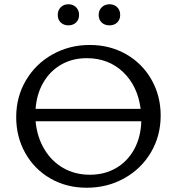

<svg xmlns="http://www.w3.org/2000/svg" viewBox="-20 -875 829 901"><path d="M251 -805Q251 -827 265 -841Q279 -855 301 -855Q323 -855 337 -841Q351 -827 351 -805Q351 -783 337 -769.5Q323 -756 301 -756Q279 -756 265 -769.5Q251 -783 251 -805ZM443 -805Q443 -827 457.5 -841Q472 -855 494 -855Q516 -855 530 -841Q544 -827 544 -805Q544 -783 530 -769.5Q516 -756 494 -756Q471 -756 457 -769.5Q443 -783 443 -805ZM734 -333Q734 -237 688 -159.5Q642 -82 562.5 -38Q483 6 387 6Q292 6 216.5 -37.5Q141 -81 98.5 -157Q56 -233 56 -325Q56 -421 102 -498.5Q148 -576 227 -620Q306 -664 401 -664Q496 -664 572 -620.5Q648 -577 691 -501Q734 -425 734 -333ZM147 -364H640Q626 -472 557.5 -537Q489 -602 387 -602Q320 -602 267.5 -572Q215 -542 183.5 -488Q152 -434 147 -364ZM643 -306H147Q154 -232 188 -175Q222 -118 277 -86.5Q332 -55 402 -55Q471 -55 525 -86.5Q579 -118 610 -175Q641 -232 643 -306Z"/></svg>

Font: Ysabeau SC Medium
Style: Regular
Weight: 500
Designer: Christian Thalmann (Catharsis Fonts)
Version: Version 0.003